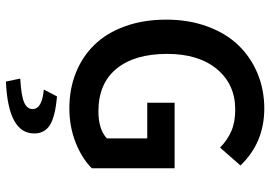

<svg xmlns="http://www.w3.org/2000/svg" viewBox="-156 -550 939 668"><g transform="rotate(90 314.0 -216.5)"><path d="M356.9 12.2Q290.5 12.2 234.1 -10.3Q177.7 -32.7 136.5 -75Q95.2 -117.2 72 -181.4Q48.8 -245.6 48.8 -325.2Q48.8 -403.8 72.8 -468.5Q96.7 -533.2 138.2 -576.2Q179.7 -619.1 236.3 -642.6Q293 -666 357.9 -666Q477.1 -666 556.2 -583L494.1 -512.2Q467.3 -538.1 436.3 -551.5Q405.3 -564.9 361.8 -564.9Q273.9 -564.9 220.9 -501.2Q168 -437.5 168 -328.1Q168 -214.8 219.5 -151.9Q271 -88.9 368.2 -88.9Q429.7 -88.9 461.9 -118.2V-258.8H337.9V-354H565.9V-65.9Q531.2 -31.2 476.1 -9.5Q420.9 12.2 356.9 12.2ZM264.2 232.9 253.9 183.1Q313 179.7 336.4 169.7Q359.9 159.7 359.9 140.1Q359.9 106.9 292 101.1L315.9 55.2Q387.2 61.5 416 80.1Q444.8 98.6 444.8 134.8Q444.8 225.1 264.2 232.9Z"/></g></svg>

Font: Source Sans 3 Semibold
Style: Regular
Weight: 600
Designer: Paul D. Hunt
Foundry: Adobe
Version: Version 3.052;hotconv 1.1.0;makeotfexe 2.6.0